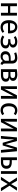

<svg xmlns="http://www.w3.org/2000/svg" viewBox="3072 -3694 635 6819"><g transform="rotate(90 3389.5 -284.5)"><path d="M435 0H535V-569H435V-330H199V-569H99V0H199V-251H435Z M1166 -301C1166 -475 1085 -582 932 -582C785 -582 696 -456 696 -279C696 -98 788 13 947 13C1026 13 1090 -14 1146 -58L1103 -118C1053 -83 1011 -68 955 -68C873 -68 811 -119 801 -251H1164C1165 -264 1166 -282 1166 -301ZM1068 -324H801C809 -450 859 -503 934 -503C1024 -503 1068 -442 1068 -330Z M1465 -582C1379 -582 1316 -559 1260 -517L1307 -458C1349 -486 1390 -504 1454 -504C1516 -504 1568 -485 1568 -424C1568 -361 1508 -336 1434 -336H1375L1369 -258H1444C1528 -258 1594 -240 1594 -168C1594 -89 1528 -67 1454 -67C1385 -67 1339 -85 1290 -120L1238 -58C1293 -15 1362 13 1457 13C1590 13 1700 -44 1700 -167C1700 -251 1648 -289 1556 -305C1636 -326 1670 -365 1670 -429C1670 -529 1571 -582 1465 -582Z M2237 -133V-393C2237 -512 2174 -582 2037 -582C1973 -582 1910 -569 1840 -543L1865 -471C1923 -490 1976 -501 2018 -501C2097 -501 2137 -471 2137 -389V-347H2050C1891 -347 1799 -281 1799 -159C1799 -57 1867 13 1981 13C2050 13 2110 -13 2150 -72C2167 -16 2204 6 2261 13L2284 -56C2255 -67 2237 -83 2237 -133ZM2003 -62C1939 -62 1905 -97 1905 -164C1905 -242 1958 -281 2063 -281H2137V-150C2105 -91 2062 -62 2003 -62Z M2738 -309C2813 -322 2853 -363 2853 -428C2853 -529 2761 -582 2624 -582C2562 -582 2496 -573 2437 -562V0H2643C2780 0 2882 -50 2882 -175C2882 -254 2835 -299 2738 -309ZM2625 -505C2708 -505 2752 -483 2752 -423C2752 -359 2707 -338 2644 -338H2537V-499C2566 -503 2592 -505 2625 -505ZM2643 -78H2537V-265H2645C2742 -265 2778 -238 2778 -177C2778 -96 2717 -78 2643 -78Z M3486 -569H3366L3131 -116C3133 -130 3142 -224 3142 -312V-569H3043V0H3161L3400 -457C3398 -444 3388 -357 3388 -257V0H3486Z M3896 -582C3742 -582 3648 -461 3648 -280C3648 -96 3743 13 3896 13C3962 13 4019 -9 4070 -50L4024 -114C3981 -86 3948 -71 3900 -71C3811 -71 3754 -133 3754 -282C3754 -430 3811 -500 3900 -500C3948 -500 3983 -486 4022 -458L4070 -521C4017 -565 3963 -582 3896 -582Z M4644 -569H4524L4289 -116C4291 -130 4300 -224 4300 -312V-569H4201V0H4319L4558 -457C4556 -444 4546 -357 4546 -257V0H4644Z M5352 -569H5221L5099 -162L4988 -569H4860L4809 0H4905L4925 -270C4930 -329 4930 -401 4930 -472L5051 -63H5145L5274 -473C5274 -388 5274 -332 5281 -269L5307 0H5404Z M5733 -386H5668V-569H5568V0H5751C5866 0 5974 -58 5974 -194C5974 -310 5911 -386 5733 -386ZM6057 -569V0H6156V-569ZM5742 -78H5668V-310H5731C5836 -310 5869 -270 5869 -194C5869 -106 5817 -78 5742 -78Z M6576 -305 6751 -569H6638L6519 -361L6400 -569H6283L6459 -300L6260 0H6373L6514 -241L6654 0H6773Z"/></g></svg>

Font: Glow Sans SC Normal Medium
Style: Regular
Weight: 600
Designer: Ryoko NISHIZUKA (kana, bopomofo & ideographs); Paul D. Hunt (Latin, Greek & Cyrillic); Sandoll Communications, Soo-young
Version: Version 0.93